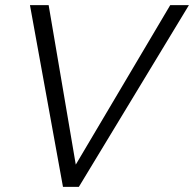

<svg xmlns="http://www.w3.org/2000/svg" viewBox="-20 -730 758 750"><path d="M97 -710H170L276 -87L645 -710H718L288 0H226Z"/></svg>

Font: Raleway-v4020
Style: Italic
Weight: 400
Italic angle: -12°
Designer: Matt McInerney, Pablo Impallari, Rodrigo Fuenzalida
Foundry: Matt McInerney, Pablo Impallari, Rodrigo Fuenzalida
Version: Version 4.020;PS 004.020;hotconv 1.0.88;makeotf.lib2.5.64775